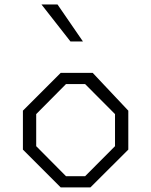

<svg xmlns="http://www.w3.org/2000/svg" viewBox="-20 -818 660 838"><path d="M245 0H374.5L540 -165V-335L384.5 -500H245L80 -335V-165ZM138 -180V-320L268 -451H351.5L482 -320V-180L351.5 -49H268ZM161 -798.5 287.5 -637H342L231 -798.5Z"/></svg>

Font: Monaspace Krypton ExtraLight
Style: Regular
Weight: 200
Designer: Riley Cran & the Lettermatic Team
Foundry: Lettermatic
Version: Version 1.101 (Monaspace Krypton)